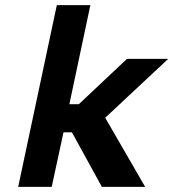

<svg xmlns="http://www.w3.org/2000/svg" viewBox="-20 -730 677 750"><path d="M202 -710 51 0H182L228 -213H261L378 0H547L391 -270L637 -500H476L288 -323H251L333 -710Z"/></svg>

Font: LT Wave Text Bold Italic
Style: Regular
Weight: 700
Designer: Daniel Lyons
Version: Version 2.5 (Glyphs App)